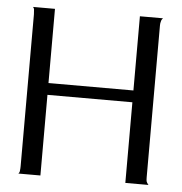

<svg xmlns="http://www.w3.org/2000/svg" viewBox="-47 -650 657 695"><g transform="rotate(5 281.5 -302.5)"><path d="M508.8 -27.3Q508.8 -165 508.8 -579.1Q508.8 -586.9 510.7 -592.8Q511.7 -599.6 517.6 -605.5Q490.2 -605.5 433.6 -605.5Q433.6 -538.1 433.6 -335.9Q356.4 -335.9 125 -335.9Q125 -403.3 125 -605.5Q105.5 -605.5 44.9 -605.5Q49.8 -601.6 49.8 -593.8Q50.8 -586.9 50.8 -579.1Q50.8 -394.5 50.8 -27.3Q50.8 -18.6 49.8 -11.7Q49.8 -4.9 44.9 0Q53.7 0 70.3 0Q84 0 125 0Q125 -73.2 125 -293Q202.1 -293 433.6 -293Q433.6 -219.7 433.6 0Q455.1 0 517.6 0Q511.7 -6.8 509.8 -12.7Q508.8 -18.6 508.8 -27.3Z"/></g></svg>

Font: BSRU BANSOMDEJ
Style: Regular
Weight: 400
Designer: Wisit Potiwat
Version: Version 1.000;PS 002.000;hotconv 1.0.70;makeotf.lib2.5.58329